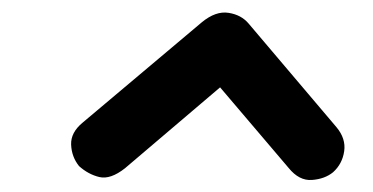

<svg xmlns="http://www.w3.org/2000/svg" viewBox="-20 -682 604 311"><path d="M519.5 -403Q506 -392 485.2 -390.5Q464.5 -389 447.5 -410L336.5 -540.5L182.5 -409.5Q159 -391 141 -395.2Q123 -399.5 108 -413Q96 -428 95.2 -447.8Q94.5 -467.5 114 -483.5L307 -646Q329.5 -664.5 350.2 -661.2Q371 -658 383 -643.5L525 -476Q540.5 -457.5 537.5 -437Q534.5 -416.5 519.5 -403Z"/></svg>

Font: Edu AU VIC WA NT Pre SemiBold
Style: Regular
Weight: 600
Designer: Tina and Corey Anderson, Eben Sorkin, Mirko Velimirovic
Foundry: Google for Education
Version: Version 1.001